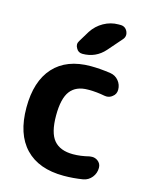

<svg xmlns="http://www.w3.org/2000/svg" viewBox="-116 -863 737 928"><g transform="rotate(15 252.5 -398.5)"><path d="M230.5 -713.9Q252 -747.1 286.6 -766.6Q321.3 -786.1 360.4 -786.1H370.1Q394.5 -786.1 405.3 -763.7Q409.2 -754.9 409.2 -747.1Q409.2 -733.4 399.4 -722.7L338.9 -653.3Q294.9 -603.5 228.5 -603.5Q207 -603.5 197.3 -622.1Q191.4 -631.8 191.4 -640.6Q191.4 -650.4 197.3 -659.2ZM283.2 -556.6Q330.1 -556.6 382.8 -548.8Q408.2 -544.9 424.3 -525.4Q440.4 -505.9 440.4 -480.5Q440.4 -458 422.9 -445.3Q410.2 -434.6 393.6 -434.6Q388.7 -434.6 383.8 -435.5Q342.8 -443.4 305.7 -443.4Q302.7 -443.4 299.8 -443.4Q240.2 -443.4 211.4 -405.8Q182.6 -368.2 182.6 -283.2Q182.6 -196.3 213.9 -159.7Q245.1 -123 309.6 -123Q347.7 -123 390.6 -133.8Q397.5 -134.8 403.3 -134.8Q418 -134.8 430.7 -126Q448.2 -113.3 448.2 -91.8Q448.2 -64.5 431.6 -43.9Q415 -23.4 389.6 -18.6Q340.8 -10.7 293 -10.7Q168 -10.7 101.1 -80.6Q34.2 -150.4 34.2 -283.2Q34.2 -415 98.6 -485.8Q163.1 -556.6 283.2 -556.6Z"/></g></svg>

Font: Gen Jyuu GothicX Bold
Style: Bold
Weight: 700
Designer: Ryoko NISHIZUKA (kana &amp; ideographs); Paul D. Hunt (Latin, Greek &amp; Cyrillic); Wenlong ZHANG (bopomofo); Sandoll C
Version: Version 1.058.20140828